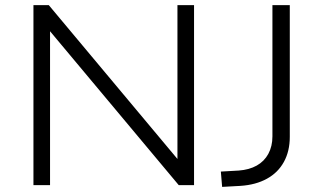

<svg xmlns="http://www.w3.org/2000/svg" viewBox="-20 -725 1266 752"><path d="M111 0V-705H171L687 -88H675V-705H740V0H680L164 -617H176V0ZM850 7 845 -53 915 -57Q956 -60 985.5 -76.5Q1015 -93 1031 -122.5Q1047 -152 1047 -191V-705H1115V-189Q1115 -133 1092 -91Q1069 -49 1025.5 -25Q982 -1 922 3Z"/></svg>

Font: Nunito Sans 10pt SemiExpanded Light
Style: Regular
Weight: 300
Width: 6
Designer: Vernon Adams
Foundry: Vernon Adams
Version: Version 3.101;gftools[0.9.27]